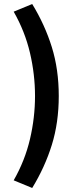

<svg xmlns="http://www.w3.org/2000/svg" viewBox="-20 -755 384 954"><path d="M140 179 48 141Q104 43 129 -64Q154 -171 154 -278Q154 -385 129 -492Q104 -599 48 -697L140 -735Q203 -632 237.5 -521Q272 -410 272 -278Q272 -146 237.5 -35Q203 76 140 179Z"/></svg>

Font: Giro Regular
Style: Bold
Weight: 700
Designer: Paul D. Hunt
Foundry: Adobe Systems Incorporated
Version: Version 1.000;PS 1.0;hotconv 1.0.88;makeotf.lib2.5.647800